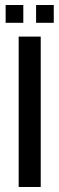

<svg xmlns="http://www.w3.org/2000/svg" viewBox="-20 -746 237 766"><path d="M54.5 0V-600H142.5V0ZM124 -655V-726H194.5V-655ZM2.5 -655V-726H73V-655Z"/></svg>

Font: Big Shoulders Text Thin Medium
Style: Regular
Weight: 500
Version: Version 2.002